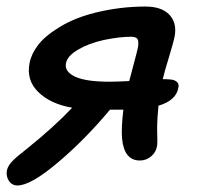

<svg xmlns="http://www.w3.org/2000/svg" viewBox="-27 -524 614 590"><path d="M26.9 45.9Q9.8 45.9 0.5 32Q-8.8 18.1 -5.9 0Q-2.9 -14.2 10.3 -28.1Q23.4 -42 53.2 -64.9Q139.6 -134.3 194.8 -192.9Q127.9 -204.6 90.6 -241.2Q53.2 -277.8 64 -331.1Q69.3 -358.4 90.3 -386Q111.3 -413.6 157 -441.4Q202.6 -469.2 265.1 -484.9Q341.8 -503.9 419.9 -503.9Q469.7 -503.9 493.4 -478.8Q517.1 -453.6 509.8 -413.1Q506.3 -394.5 491.9 -347.4Q477.5 -300.3 473.1 -280.8Q490.7 -280.8 500.7 -279.3Q510.7 -277.8 517.3 -271.7Q523.9 -265.6 521 -253.9Q514.2 -215.3 460 -199.2Q456.1 -157.2 456.1 -142.1Q455.6 -128.4 456.1 -116Q456.5 -103.5 456.5 -91.1Q456.5 -78.6 455.1 -73.2Q452.1 -56.2 437.5 -43.5Q422.9 -30.8 402.8 -30.8Q354.5 -30.8 348.1 -98.1Q345.2 -129.4 352.1 -187H311Q233.9 -94.7 150.6 -24.4Q67.4 45.9 26.9 45.9ZM175.8 -330.1Q170.4 -304.2 203.4 -288.6Q236.3 -272.9 310.1 -272.9Q328.1 -272.9 370.1 -274.9Q374.5 -293 384.8 -330.6Q395 -368.2 397 -378.9Q399.9 -397.5 395.3 -404.3Q390.6 -411.1 376 -411.1Q339.8 -411.1 291 -400.9Q245.1 -390.6 212.6 -371.3Q180.2 -352.1 175.8 -330.1Z"/></svg>

Font: Shantell Sans Irregular
Style: Italic
Weight: 500
Italic angle: -11.31°
Designer: Stephen Nixon, Anya Danilova, Shantell Martin
Foundry: Arrow Type
Version: Version 1.006;[9816181b4]